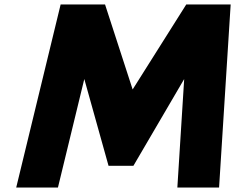

<svg xmlns="http://www.w3.org/2000/svg" viewBox="-20 -845 1060 865"><path d="M779 0H967L1019.2 -825H819.2L577.6 -442L453.2 -825H253.2L53 0H241L359.8 -489L469 -98H581L809.8 -489Z"/></svg>

Font: Sztylet
Style: BdObl
Weight: 700
Foundry: Cannot Into Space Fonts, PlusOne Fonts
Version: Version 0.12